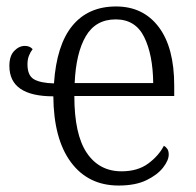

<svg xmlns="http://www.w3.org/2000/svg" viewBox="-20 -564 606 594"><path d="M347 10Q253 10 199.5 -62Q146 -134 145 -266Q9 -266 9 -360Q9 -391 24 -406.5Q39 -422 57 -422Q72 -422 81 -412Q74 -403 69.5 -391.5Q65 -380 65 -365Q65 -330 85.5 -318.5Q106 -307 147 -306Q155 -425 204 -484.5Q253 -544 339 -544Q423 -544 471 -480.5Q519 -417 519 -299V-267H210Q210 -148 248.5 -91Q287 -34 356 -34Q406 -34 438.5 -58Q471 -82 487 -113Q493 -110 497.5 -103.5Q502 -97 502 -86Q502 -68 484.5 -45.5Q467 -23 433 -6.5Q399 10 347 10ZM454 -307Q453 -395 426 -449.5Q399 -504 338 -504Q276 -504 245.5 -452Q215 -400 211 -307Z"/></svg>

Font: Noto Serif SemiCondensed Light
Style: Regular
Weight: 300
Width: 4
Designer: Monotype Design Team
Foundry: Monotype Imaging Inc.
Version: Version 2.013